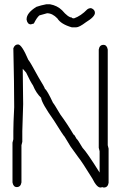

<svg xmlns="http://www.w3.org/2000/svg" viewBox="-20 -877 540 878"><path d="M62.5 -673.8Q79.6 -673.8 109.4 -603.5Q116.7 -596.2 156.2 -523.4Q184.1 -478 185.5 -470.7Q195.3 -464.8 222.7 -406.2Q225.1 -405.8 255.9 -353.5Q288.6 -309.1 316.4 -261.7Q320.3 -261.7 330.1 -242.2Q334 -241.2 357.4 -201.2Q378.9 -178.7 435.5 -87.9V-185.5Q435.5 -187.5 431.6 -201.2V-650.4Q435.1 -671.9 453.1 -671.9Q468.8 -671.9 472.7 -650.4V-212.9Q476.6 -199.2 476.6 -197.3V-41Q473.1 -19.5 455.1 -19.5Q450.7 -19.5 447.3 -21.5Q443.8 -19.5 439.5 -19.5Q422.4 -19.5 402.3 -60.5Q355 -137.2 337.9 -158.2L302.7 -207L275.4 -252Q270 -256.3 226.6 -326.2Q169.9 -406.2 168 -429.7Q145 -451.7 130.9 -486.3Q118.7 -503.9 99.6 -544.9L84 -562.5V-560.5Q85.9 -455.6 85.9 -400.4Q82 -297.9 82 -277.3V-228.5Q78.1 -214.8 78.1 -212.9V-43Q74.7 -21.5 56.6 -21.5Q41 -21.5 37.1 -43V-224.6Q37.1 -226.6 41 -240.2V-277.3Q41 -311.5 44.9 -386.7Q44.9 -493.2 41 -656.2Q47.4 -673.8 62.5 -673.8ZM191.4 -857.4H209Q241.7 -851.6 263.7 -830.1Q292 -796.9 308.6 -796.9Q308.6 -793 318.4 -793Q350.1 -804.2 378.9 -834Q386.2 -839.8 396.5 -839.8Q414.1 -833.5 414.1 -818.4Q414.1 -800.3 373 -775.4Q342.3 -752 328.1 -752H308.6Q258.8 -766.1 242.2 -793Q219.7 -816.4 195.3 -816.4L160.2 -806.6Q148.4 -796.9 134.8 -769.5L121.1 -765.6Q105.5 -765.6 101.6 -787.1V-789.1Q101.6 -817.9 146.5 -845.7Q167.5 -853 191.4 -857.4Z"/></svg>

Font: CEF Fonts CJK Mono
Style: Regular
Weight: 400
Designer: PartyBoss (派对大魔王)
Version: Release 2.25